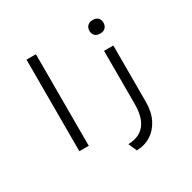

<svg xmlns="http://www.w3.org/2000/svg" viewBox="-200 -949 1343 1344"><g transform="rotate(-30 471.0 -276.5)"><path d="M178 0V-740H254V0ZM529 196 500 129Q562 127 601.5 101Q641 75 660 26.5Q679 -22 679 -90V-522H754V-68Q754 14 724.5 72.5Q695 131 644.5 163Q594 195 529 196ZM717 -640Q690 -640 675 -654.5Q660 -669 660 -695Q660 -719 675.5 -734Q691 -749 717 -749Q745 -749 759.5 -734.5Q774 -720 774 -695Q774 -670 759 -655Q744 -640 717 -640Z"/></g></svg>

Font: Lexend Tera Light
Style: Regular
Weight: 300
Designer: Bonnie Shaver-Troup, Thomas Jockin
Foundry: Lexend
Version: Version 1.007